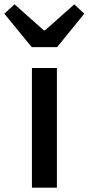

<svg xmlns="http://www.w3.org/2000/svg" viewBox="-60 -864 408 884"><path d="M87 0H202V-551H87ZM86 -647H203L328 -801L282 -844L147 -724H142L7 -844L-40 -801Z"/></svg>

Font: Noto Sans JP Medium
Style: Regular
Weight: 500
Designer: Ryoko NISHIZUKA 西塚涼子 (kana, bopomofo & ideographs); Paul D. Hunt (Latin, Greek & Cyrillic); Sandoll Communications 산돌커뮤니
Foundry: Adobe
Version: Version 2.004;hotconv 1.0.118;makeotfexe 2.5.65603